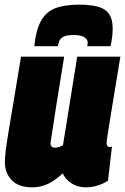

<svg xmlns="http://www.w3.org/2000/svg" viewBox="-20 -793 536 823"><path d="M118 10Q60 10 30.5 -20.5Q1 -51 1 -98Q1 -119 5 -151Q9 -183 17.5 -234Q26 -285 39 -362Q52 -439 70 -550H255Q237 -439 222.5 -348.5Q208 -258 197 -184Q194 -160 216 -160Q233 -160 250 -171L311 -550H496Q478 -443 467 -374.5Q456 -306 449.5 -267Q443 -228 440.5 -210Q438 -192 437.5 -187Q437 -182 437 -180Q437 -163 449 -163Q450 -163 453 -163Q456 -163 460 -165L443 -19Q425 -6 399.5 2Q374 10 348 10Q312 10 286 -7.5Q260 -25 249 -50Q216 -19 185 -4.5Q154 10 118 10ZM318 -773Q363 -773 395.5 -765.5Q428 -758 445.5 -735.5Q463 -713 463 -670Q463 -638 454 -595H354Q355 -601 355.5 -604.5Q356 -608 356 -610Q356 -625 340.5 -634Q325 -643 297 -643Q267 -643 253 -636Q239 -629 234.5 -618Q230 -607 228 -595H127Q134 -664 155.5 -703Q177 -742 216.5 -757.5Q256 -773 318 -773Z"/></svg>

Font: Georama Semi Condensed Black
Style: Italic
Weight: 900
Width: 4
Italic angle: -9°
Designer: Jean-Baptiste Levee
Foundry: Production Type
Version: Version 1.000